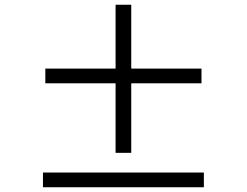

<svg xmlns="http://www.w3.org/2000/svg" viewBox="-20 -784 1040 809"><path d="M533 -140H467V-433H171V-495H467V-764H533V-495H829V-433H533ZM839 5H161V-57H839Z"/></svg>

Font: IBM Plex Sans SC
Style: Regular
Weight: 400
Designer: Mike Abbink; Paul van der Laan; Pieter van Rosmalen; Eunyou Noh; Wujin Sim; Chorong Kim; Dohee Lee; Yejin We; Jinhee Kim
Foundry: Sandoll Inc.
Version: Version 1.000